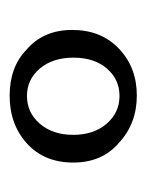

<svg xmlns="http://www.w3.org/2000/svg" viewBox="26 -704 297 388"><g transform="rotate(90 174.0 -509.5)"><path d="M268 -602Q308 -568 308 -509.5Q308 -451 269.5 -416Q231 -381 173 -381Q115 -381 80 -415Q40 -449 40 -507.5Q40 -566 78 -602Q116 -638 172.5 -638Q229 -638 268 -602ZM173.5 -416Q207 -416 229.5 -442Q252 -468 252 -509.5Q252 -551 229.5 -577Q207 -603 173.5 -603Q140 -603 118 -577.5Q96 -552 96 -510Q96 -468 118 -442Q140 -416 173.5 -416Z"/></g></svg>

Font: GFS Didot
Style: Regular
Weight: 400
Designer: Takis Katsoulidis and George D. Matthiopoulos
Foundry: Takis Katsoulidis and George D. Matthiopoulos
Version: Version 1.0